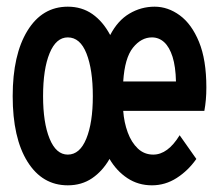

<svg xmlns="http://www.w3.org/2000/svg" viewBox="-20 -543 656 575"><path d="M183 12Q106.5 12 62.2 -59Q18 -130 18 -255Q18 -379 62.2 -451Q106.5 -523 183 -523Q225 -523 256.8 -500.8Q288.5 -478.5 310 -438Q332.5 -481.5 367.5 -502.2Q402.5 -523 443 -523Q483 -523 518.5 -497Q554 -471 576 -417.5Q598 -364 598 -281Q598 -261.5 596.5 -244.5Q595 -227.5 592 -211H349Q351.5 -176.5 362.5 -146.5Q373.5 -116.5 392.8 -98.2Q412 -80 439 -80Q482.5 -80 518 -138L568 -67Q543.5 -32 509.2 -10Q475 12 435 12Q394 12 361.5 -9.5Q329 -31 308 -67Q287 -30.5 255.8 -9.2Q224.5 12 183 12ZM183 -80Q219 -80 238.5 -127.8Q258 -175.5 258 -255Q258 -334.5 239 -382.8Q220 -431 183 -431Q148 -431 128.5 -383.5Q109 -336 109 -255Q109 -175.5 128.5 -127.8Q148 -80 183 -80ZM349 -299H507Q506 -343.5 496.8 -372.8Q487.5 -402 471.8 -416.5Q456 -431 435 -431Q403 -431 378.2 -400.2Q353.5 -369.5 349 -299Z"/></svg>

Font: Overpass Mono
Style: Bold
Weight: 700
Monospace: yes
Designer: Delve Withrington, Dave Bailey
Foundry: Delve Fonts LLC
Version: Version 4.000